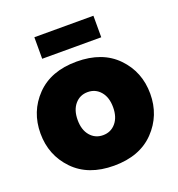

<svg xmlns="http://www.w3.org/2000/svg" viewBox="-132 -829 878 947"><g transform="rotate(-20 307.0 -355.0)"><path d="M153 -607V-720H463V-607ZM19 -263Q19 -378 95.5 -457Q172 -536 307 -536Q442 -536 518.5 -457Q595 -378 595 -263Q595 -149 518.5 -69.5Q442 10 307 10Q172 10 95.5 -69.5Q19 -149 19 -263ZM240 -180.5Q266 -150 307 -150Q348 -150 374 -180.5Q400 -211 400 -263Q400 -315 374 -345.5Q348 -376 307 -376Q266 -376 240 -345.5Q214 -315 214 -263Q214 -211 240 -180.5Z"/></g></svg>

Font: Raleway-v4020 Black
Style: Regular
Weight: 900
Designer: Matt McInerney, Pablo Impallari, Rodrigo Fuenzalida
Foundry: Matt McInerney, Pablo Impallari, Rodrigo Fuenzalida
Version: Version 4.020;PS 004.020;hotconv 1.0.88;makeotf.lib2.5.64775